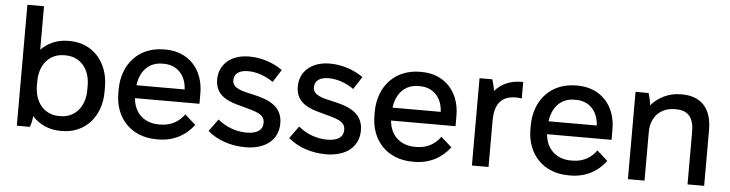

<svg xmlns="http://www.w3.org/2000/svg" viewBox="-45 -925 4330 1139"><g transform="rotate(5 2119.5 -355.5)"><path d="M339 8H347C484 8 579 -97 579 -246V-274C579 -423 484 -528 347 -528H339C273 -528 217 -503 177 -461V-720H78V0H156C162 -16 168 -42 170 -65C211 -19 270 8 339 8ZM322 -79C234 -79 176 -148 176 -248V-273C176 -374 235 -441 322 -441H330C417 -441 476 -374 476 -273V-248C476 -147 417 -79 330 -79Z M910 8H921C1009 8 1083 -31 1132 -97L1068 -154C1039 -113 992 -81 926 -81H916C828 -81 769 -137 762 -224H1146V-286C1146 -430 1054 -527 918 -527H909C761 -527 661 -421 661 -265V-246C661 -94 761 8 910 8ZM764 -301C775 -388 828 -442 906 -442H916C993 -442 1047 -387 1051 -302V-301Z M1439 9C1558 9 1634 -51 1634 -150C1634 -259 1539 -288 1455 -307C1390 -321 1334 -333 1334 -381C1334 -420 1364 -442 1417 -442C1469 -442 1523 -422 1567 -391L1615 -466C1562 -504 1491 -529 1416 -529C1308 -529 1238 -467 1238 -377C1238 -277 1321 -250 1398 -231C1477 -208 1535 -200 1535 -145C1535 -101 1501 -78 1439 -78C1378 -78 1316 -100 1267 -141L1214 -68C1271 -19 1351 9 1439 9Z M1919 9C2038 9 2114 -51 2114 -150C2114 -259 2019 -288 1935 -307C1870 -321 1814 -333 1814 -381C1814 -420 1844 -442 1897 -442C1949 -442 2003 -422 2047 -391L2095 -466C2042 -504 1971 -529 1896 -529C1788 -529 1718 -467 1718 -377C1718 -277 1801 -250 1878 -231C1957 -208 2015 -200 2015 -145C2015 -101 1981 -78 1919 -78C1858 -78 1796 -100 1747 -141L1694 -68C1751 -19 1831 9 1919 9Z M2435 8H2446C2534 8 2608 -31 2657 -97L2593 -154C2564 -113 2517 -81 2451 -81H2441C2353 -81 2294 -137 2287 -224H2671V-286C2671 -430 2579 -527 2443 -527H2434C2286 -527 2186 -421 2186 -265V-246C2186 -94 2286 8 2435 8ZM2289 -301C2300 -388 2353 -442 2431 -442H2441C2518 -442 2572 -387 2576 -302V-301Z M2788 0H2887V-277C2887 -376 2928 -425 3013 -425C3024 -425 3039 -424 3048 -422V-520H3035C2971 -520 2917 -495 2880 -452C2877 -475 2870 -501 2864 -520H2788Z M3364 8H3375C3463 8 3537 -31 3586 -97L3522 -154C3493 -113 3446 -81 3380 -81H3370C3282 -81 3223 -137 3216 -224H3600V-286C3600 -430 3508 -527 3372 -527H3363C3215 -527 3115 -421 3115 -265V-246C3115 -94 3215 8 3364 8ZM3218 -301C3229 -388 3282 -442 3360 -442H3370C3447 -442 3501 -387 3505 -302V-301Z M3717 0H3816V-289C3816 -381 3874 -438 3959 -438H3966C4040 -438 4072 -394 4072 -314V0H4171V-333C4171 -459 4109 -529 3993 -529H3987C3915 -529 3853 -498 3810 -448C3808 -471 3801 -501 3795 -520H3717Z"/></g></svg>

Font: Fixel Text Medium
Style: Regular
Weight: 500
Width: 4
Designer: AlfaBravo + MacPaw
Foundry: Kyrylo Tkachov, Marchela Mozhyna, Serhii Makarenko, Maria Weinstein, Zakhar Kryvoshyya
Version: Version 1.211